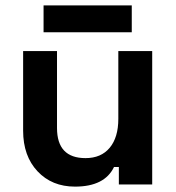

<svg xmlns="http://www.w3.org/2000/svg" viewBox="-20 -686 656 714"><path d="M259 8Q173 8 119.5 -49Q66 -106 66 -200V-496H192V-210Q192 -98 298 -98Q356 -98 388 -136.5Q420 -175 420 -244V-496H546V0H422V-65H404Q369 8 259 8ZM470 -566H142V-666H470Z"/></svg>

Font: Rootstock Sans Headline
Style: Bold
Weight: 700
Designer: Florian Karsten
Foundry: Florian Karsten
Version: Version 2.000;FEAKit 1.0